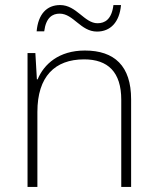

<svg xmlns="http://www.w3.org/2000/svg" viewBox="-20 -740 622 760"><path d="M125 -616H155C162 -671 188 -686 216 -686C271 -686 299 -615 364 -615C417 -615 453 -652 459 -720H429C422 -663 395 -648 366 -648C314 -648 283 -720 218 -720C165 -720 131 -684 125 -616ZM316 -540C213 -540 154 -486 129 -426H126L120 -530H89V0H128V-297C128 -437 197 -505 313 -505C407 -505 460 -455 460 -345V0H499V-347C499 -479 433 -540 316 -540Z"/></svg>

Font: Noto Sans Sinhala UI ExtraLight
Style: Regular
Weight: 200
Designer: Jelle Bosma - Monotype Design Team
Foundry: Monotype Imaging Inc.
Version: Version 2.006